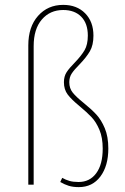

<svg xmlns="http://www.w3.org/2000/svg" viewBox="-20 -757 511 787"><path d="M363 -611Q363 -572 348.5 -547Q334 -522 306 -493Q285 -472 274.5 -456.5Q264 -441 264 -420Q264 -395 278 -377.5Q292 -360 323 -335Q354 -310 374.5 -288Q395 -266 409.5 -231.5Q424 -197 424 -148Q424 -77 391.5 -33.5Q359 10 303 10Q279 10 261.5 4.5Q244 -1 227 -11L235 -28Q249 -20 264.5 -15.5Q280 -11 302 -11Q348 -11 374.5 -47Q401 -83 401 -148Q401 -193 387.5 -225Q374 -257 355 -277Q336 -297 306 -322Q273 -349 257.5 -369.5Q242 -390 242 -420Q242 -444 253 -461Q264 -478 286 -500Q313 -528 326.5 -551Q340 -574 340 -611Q340 -661 313 -688.5Q286 -716 239 -716Q185 -716 151.5 -677Q118 -638 118 -568V0H96V-571Q96 -647 136 -692Q176 -737 239 -737Q295 -737 329 -702.5Q363 -668 363 -611Z"/></svg>

Font: Fira Sans Extra Condensed Thin
Style: Regular
Weight: 250
Width: 1
Designer: Carrois Corporate & Edenspiekermann AG
Foundry: Carrois Corporate GbR & Edenspiekermann AG
Version: Version 4.203